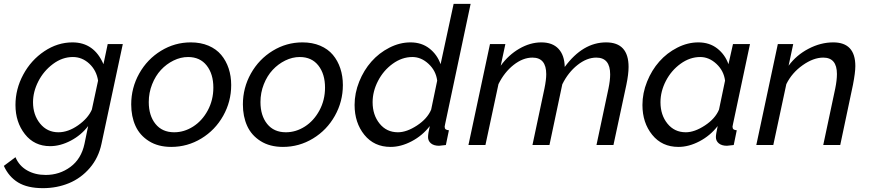

<svg xmlns="http://www.w3.org/2000/svg" viewBox="-58 -750 4494 993"><path d="M-38.1 107.9 22 63Q41 107.9 82.3 131.3Q123.5 154.8 178.2 154.8Q250 154.8 306.2 113.3Q362.3 71.8 378.9 -5.9L397.9 -98.1Q361.8 -50.8 307.9 -22.5Q253.9 5.9 201.2 5.9Q119.6 5.9 70.8 -56.2Q22 -118.2 22 -207Q22 -289.6 62.3 -364.3Q102.5 -439 171.1 -484.9Q239.7 -530.8 316.9 -530.8Q428.7 -530.8 477.1 -418L499 -522H577.1L466.8 -5.9Q451.7 65.9 406.5 118.7Q361.3 171.4 298.8 197.3Q236.3 223.1 164.1 223.1Q84 223.1 35.6 193.6Q-12.7 164.1 -38.1 107.9ZM417 -183.1 449.2 -333Q440.9 -386.2 403.8 -420.7Q366.7 -455.1 318.8 -455.1Q264.2 -455.1 215.8 -418.9Q167.5 -382.8 140.1 -329.1Q112.8 -275.4 112.8 -221.2Q112.8 -155.8 149.4 -110.8Q186 -65.9 244.1 -65.9Q294.4 -65.9 345.7 -101.8Q397 -137.7 417 -183.1Z M620.6 -210Q620.6 -295.9 662.1 -369.9Q703.6 -443.8 774.7 -487.3Q845.7 -530.8 928.7 -530.8Q980 -530.8 1020.3 -513.7Q1060.5 -496.6 1085.9 -466.3Q1111.3 -436 1124.5 -396.2Q1137.7 -356.4 1137.7 -310.1Q1137.7 -224.6 1096.2 -150.9Q1054.7 -77.1 983.2 -33.7Q911.6 9.8 827.6 9.8Q759.8 9.8 712.2 -20.3Q664.6 -50.3 642.6 -99.1Q620.6 -147.9 620.6 -210ZM1045.4 -296.9Q1045.4 -367.2 1011 -411.1Q976.6 -455.1 914.6 -455.1Q876.5 -455.1 839.6 -437Q802.7 -418.9 774.4 -388.4Q746.1 -357.9 728.8 -314.2Q711.4 -270.5 711.4 -222.2Q711.4 -152.3 746.1 -109.1Q780.8 -65.9 842.8 -65.9Q894.5 -65.9 940.9 -95.5Q987.3 -125 1016.4 -178.7Q1045.4 -232.4 1045.4 -296.9Z M1198.2 -210Q1198.2 -295.9 1239.7 -369.9Q1281.2 -443.8 1352.3 -487.3Q1423.3 -530.8 1506.3 -530.8Q1557.6 -530.8 1597.9 -513.7Q1638.2 -496.6 1663.6 -466.3Q1689 -436 1702.1 -396.2Q1715.3 -356.4 1715.3 -310.1Q1715.3 -224.6 1673.8 -150.9Q1632.3 -77.1 1560.8 -33.7Q1489.3 9.8 1405.3 9.8Q1337.4 9.8 1289.8 -20.3Q1242.2 -50.3 1220.2 -99.1Q1198.2 -147.9 1198.2 -210ZM1623 -296.9Q1623 -367.2 1588.6 -411.1Q1554.2 -455.1 1492.2 -455.1Q1454.1 -455.1 1417.2 -437Q1380.4 -418.9 1352.1 -388.4Q1323.7 -357.9 1306.4 -314.2Q1289.1 -270.5 1289.1 -222.2Q1289.1 -152.3 1323.7 -109.1Q1358.4 -65.9 1420.4 -65.9Q1472.2 -65.9 1518.6 -95.5Q1564.9 -125 1594 -178.7Q1623 -232.4 1623 -296.9Z M1775.9 -207Q1775.9 -268.6 1799.8 -327.9Q1823.7 -387.2 1863 -431.6Q1902.3 -476.1 1955.8 -503.4Q2009.3 -530.8 2064.9 -530.8Q2122.6 -530.8 2162.8 -499.3Q2203.1 -467.8 2220.7 -418L2288.1 -730H2376L2244.1 -107.9Q2241.7 -95.7 2241.7 -95.2Q2241.7 -85.4 2246.8 -81.3Q2252 -77.1 2263.7 -76.2L2248 0Q2217.8 3.9 2212.9 3.9Q2186 3.9 2170.9 -8.5Q2155.8 -21 2155.8 -41Q2155.8 -59.1 2165 -98.1Q2126.5 -48.3 2071 -19.3Q2015.6 9.8 1961.9 9.8Q1877 9.8 1826.4 -52.7Q1775.9 -115.2 1775.9 -207ZM2171.9 -183.1 2203.1 -333Q2196.8 -383.8 2158.7 -419.4Q2120.6 -455.1 2074.7 -455.1Q2021 -455.1 1972.9 -420.2Q1924.8 -385.3 1897 -331.3Q1869.1 -277.3 1869.1 -221.2Q1869.1 -155.3 1905.3 -110.6Q1941.4 -65.9 2000 -65.9Q2045.4 -65.9 2098.9 -101.1Q2152.3 -136.2 2171.9 -183.1Z M2476.1 -522H2555.7L2531.7 -410.2Q2571.8 -465.8 2627.9 -498.3Q2684.1 -530.8 2741.7 -530.8Q2799.3 -530.8 2830.3 -497.8Q2861.3 -464.8 2862.8 -403.8Q2956.1 -530.8 3076.7 -530.8Q3192.9 -530.8 3192.9 -403.8Q3192.9 -366.7 3181.6 -312L3114.7 0H3026.9L3088.9 -292Q3097.7 -334 3097.7 -365.2Q3097.7 -452.1 3025.9 -452.1Q2977.1 -452.1 2928.7 -413.8Q2880.4 -375.5 2850.1 -314L2783.7 0H2695.8L2757.8 -292Q2767.1 -337.4 2767.1 -366.2Q2767.1 -452.1 2695.8 -452.1Q2646.5 -452.1 2598.4 -414.3Q2550.3 -376.5 2520 -314.9L2452.6 0H2364.7Z M3264.6 -207Q3264.6 -268.6 3288.6 -327.9Q3312.5 -387.2 3351.8 -431.6Q3391.1 -476.1 3444.6 -503.4Q3498 -530.8 3553.7 -530.8Q3611.3 -530.8 3651.6 -499.3Q3691.9 -467.8 3709.5 -418L3732.9 -522H3820.8L3732.9 -107.9Q3730.5 -95.7 3730.5 -95.2Q3730.5 -85.4 3735.6 -81.3Q3740.7 -77.1 3752.4 -76.2L3736.8 0Q3706.5 3.9 3701.7 3.9Q3674.8 3.9 3659.7 -8.5Q3644.5 -21 3644.5 -41Q3644.5 -55.7 3653.8 -98.1Q3615.2 -48.3 3559.8 -19.3Q3504.4 9.8 3450.7 9.8Q3365.7 9.8 3315.2 -52.7Q3264.6 -115.2 3264.6 -207ZM3660.6 -183.1 3691.9 -333Q3685.5 -383.8 3647.5 -419.4Q3609.4 -455.1 3563.5 -455.1Q3509.8 -455.1 3461.7 -420.2Q3413.6 -385.3 3385.7 -331.3Q3357.9 -277.3 3357.9 -221.2Q3357.9 -155.3 3394 -110.6Q3430.2 -65.9 3488.8 -65.9Q3534.2 -65.9 3587.6 -101.1Q3641.1 -136.2 3660.6 -183.1Z M3964.8 -522H4044.4L4020.5 -410.2Q4061 -465.3 4123.8 -498Q4186.5 -530.8 4251.5 -530.8Q4365.7 -530.8 4365.7 -408.2Q4365.7 -375 4353.5 -312L4287.6 0H4199.7L4261.7 -292Q4270.5 -335 4270.5 -367.2Q4270.5 -452.1 4199.7 -452.1Q4148.9 -452.1 4093.3 -412.8Q4037.6 -373.5 4008.8 -314.9L3941.4 0H3853.5Z"/></svg>

Font: Rawline Medium
Style: Italic
Weight: 500
Italic angle: -12°
Designer: Matt McInerney, Pablo Impallari, Rodrigo Fuenzalida
Foundry: Matt McInerney, Pablo Impallari, Rodrigo Fuenzalida
Version: Version 4.020;PS 004.020;hotconv 1.0.88;makeotf.lib2.5.64775